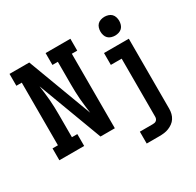

<svg xmlns="http://www.w3.org/2000/svg" viewBox="-198 -975 1446 1415"><g transform="rotate(-30 525.0 -267.5)"><path d="M41 0V-101H87V-634H41V-735H209L413 -190Q409 -222 405 -253Q401 -284 398.5 -315.5Q396 -347 395 -378.5Q394 -410 394 -441V-634H348V-735H559V-634H513V0H391L187 -545Q191 -513 195 -482Q199 -451 201.5 -419.5Q204 -388 205 -356.5Q206 -325 206 -294V-101H252V0ZM660 215V114H768Q777 114 785 112.5Q793 111 799.5 106Q806 101 809.5 93Q813 85 813 76V-419H721V-520H932V76Q932 97 927 117Q922 137 911 154Q900 171 883.5 183Q867 195 848 202.5Q829 210 809 212.5Q789 215 768 215ZM857 -590Q841 -590 825 -595Q809 -600 798 -611Q787 -622 782 -638Q777 -654 777 -670Q777 -686 782 -702Q787 -718 798 -729Q809 -740 825 -745Q841 -750 857 -750Q873 -750 889 -745Q905 -740 916 -729Q927 -718 932 -702Q937 -686 937 -670Q937 -654 932 -638Q927 -622 916 -611Q905 -600 889 -595Q873 -590 857 -590Z"/></g></svg>

Font: Iosevka Etoile
Style: Bold
Weight: 700
Designer: Belleve Invis
Foundry: Belleve Invis
Version: Version 28.1.0; ttfautohint (v1.8.4)